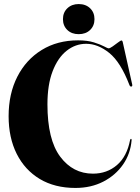

<svg xmlns="http://www.w3.org/2000/svg" viewBox="-20 -912 690 947"><path d="M629 -220Q623.5 -153.5 586.8 -100.5Q550 -47.5 489.5 -16.2Q429 15 352 15Q250 15 176.2 -29.2Q102.5 -73.5 62.5 -153Q22.5 -232.5 22.5 -339Q22.5 -449.5 65.5 -533.8Q108.5 -618 185.8 -665.5Q263 -713 365 -713Q411 -713 443 -703Q475 -693 493.2 -683.2Q511.5 -673.5 515.5 -673.5Q522 -673.5 535.8 -683.2Q549.5 -693 562.5 -702.8Q575.5 -712.5 578.5 -712.5Q583.5 -712.5 585.5 -704L632 -495.5Q634 -486.5 628 -485Q621.5 -484 618 -493.5Q575 -605.5 519 -650.8Q463 -696 405 -696Q352 -696 308.5 -661.5Q265 -627 239.5 -560.5Q214 -494 214 -397.5Q214 -223.5 276.8 -139.5Q339.5 -55.5 438.5 -55.5Q507.5 -55.5 556.8 -97.8Q606 -140 621.5 -221Q623 -227 626 -227Q630 -227 629 -220ZM368 -743.5Q333.5 -743.5 312 -764.2Q290.5 -785 290.5 -817.5Q290.5 -850.5 312.2 -871.2Q334 -892 368 -892Q403 -892 424.5 -871.2Q446 -850.5 446 -817.5Q446 -785 424.5 -764.2Q403 -743.5 368 -743.5Z"/></svg>

Font: Fraunces 144pt
Style: Bold
Weight: 700
Version: Version 1.000;[b76b70a41]